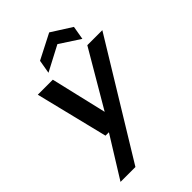

<svg xmlns="http://www.w3.org/2000/svg" viewBox="-271 -829 1157 1157"><g transform="rotate(-45 307.5 -250.5)"><path d="M46 220 208 -41H179L65 -504H193L277 -146L487 -504H615L173 220ZM204 -552 219 -639 379 -721 508 -639 493 -552 364 -636Z"/></g></svg>

Font: DM Sans SemiBold
Style: Italic
Weight: 600
Italic angle: -10°
Designer: Colophon Foundry, Jonny Pinhorn
Foundry: Colophon Foundry
Version: Version 4.004;gftools[0.9.30]